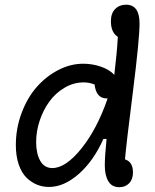

<svg xmlns="http://www.w3.org/2000/svg" viewBox="-20 -785 660 818"><path d="M189 11.5Q162 11.5 137.8 1.8Q113.5 -8 92.8 -28.2Q72 -48.5 59.8 -84.2Q47.5 -120 47.5 -166.5Q47.5 -238 71.8 -303Q96 -368 136 -413.8Q176 -459.5 228 -486.5Q280 -513.5 334.5 -513.5Q374 -513.5 410.5 -500.8Q447 -488 467 -466Q478.5 -562 482 -628Q452.5 -646.5 452.5 -694.5Q452.5 -728.5 470.8 -746.8Q489 -765 517 -765Q574.5 -765 574.5 -685Q574.5 -618 546 -392.2Q517.5 -166.5 512.5 -106Q546.5 -95.5 546.5 -50.5Q546.5 -21 530.2 -4.2Q514 12.5 488.5 12.5Q456.5 12.5 441.5 -12.8Q426.5 -38 426.5 -80.5Q426.5 -118 434 -193H420.5Q378.5 -99 315.5 -43.8Q252.5 11.5 189 11.5ZM134 -180Q134 -130.5 151.5 -99.8Q169 -69 203 -69Q260 -69 327 -152.5Q394 -236 438.5 -365.5H435.5Q389.5 -365.5 383 -425Q360 -434 336.5 -434Q294 -434 255.5 -411.5Q217 -389 190.8 -353Q164.5 -317 149.2 -271.5Q134 -226 134 -180Z"/></svg>

Font: Monaspace Radon
Style: Regular
Weight: 400
Designer: Riley Cran & the Lettermatic Team
Foundry: Lettermatic
Version: Version 1.000 (Monaspace Radon)